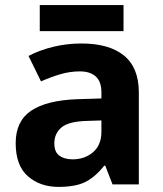

<svg xmlns="http://www.w3.org/2000/svg" viewBox="-20 -729 644 759"><path d="M301.8 -557.1Q411.6 -557.1 470.2 -509.3Q528.8 -461.4 528.8 -363.8V0H424.8L396 -74.2H392.1Q356.9 -29.8 318.1 -10Q279.3 9.8 210.9 9.8Q138.2 9.8 90.1 -32.5Q42 -74.7 42 -163.1Q42 -250 103 -291.3Q164.1 -332.5 286.1 -336.9L380.9 -339.8V-363.8Q380.9 -406.7 358.4 -426.8Q335.9 -446.8 295.9 -446.8Q256.3 -446.8 218.3 -435.5Q180.2 -424.3 142.1 -407.2L92.8 -507.8Q136.2 -530.8 190.2 -543.9Q244.1 -557.1 301.8 -557.1ZM380.9 -252.9 323.2 -251Q251 -249 222.9 -225.1Q194.8 -201.2 194.8 -162.1Q194.8 -127.9 214.8 -113.5Q234.9 -99.1 267.1 -99.1Q314.9 -99.1 347.9 -127.4Q380.9 -155.8 380.9 -208ZM468.3 -709V-606H137.2V-709Z"/></svg>

Font: Open Sans
Style: Bold
Weight: 700
Designer: Monotype Design Team
Foundry: Monotype Imaging Inc.
Version: Version 3.000; ttfautohint (v1.8.4)